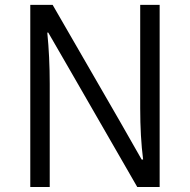

<svg xmlns="http://www.w3.org/2000/svg" viewBox="-20 -751 763 771"><path d="M101.6 0V-731.4H191.4L460.9 -264.6L548.8 -110.4H554.7Q543 -201.2 543 -317.4V-731.4H621.1V0H531.2L260.7 -469.7L173.8 -620.1H169.9Q179.7 -522.5 179.7 -414.1V0Z"/></svg>

Font: Gothic A1
Style: Regular
Weight: 400
Designer: HanYang I&C Co.,Ltd.
Foundry: HanYang I&C Co.,Ltd.
Version: Version 2.50